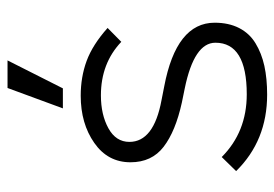

<svg xmlns="http://www.w3.org/2000/svg" viewBox="-132 -592 743 520"><g transform="rotate(-90 240.0 -331.5)"><path d="M244.1 20Q119.6 20 37.1 -64L75.2 -103Q143.1 -35.2 245.1 -35.2Q384.8 -35.2 384.8 -120.1Q384.8 -177.7 261.2 -203.1L223.1 -210.9Q145 -228 103 -260.3Q61 -292.5 61 -350.1Q61 -411.6 113.5 -448.2Q166 -484.9 241.2 -484.9Q292 -484.9 335.7 -468.8Q379.4 -452.6 424.8 -412.1L387.2 -375Q329.1 -430.2 242.2 -430.2Q189.9 -430.2 153.1 -409.9Q116.2 -389.6 116.2 -353Q116.2 -287.1 229 -266.1L266.1 -258.8Q439 -226.1 439 -122.1Q439 -84 424.6 -55.9Q410.2 -27.8 383.3 -11.5Q356.4 4.9 322 12.5Q287.6 20 244.1 20ZM207 -533.2 262.2 -683.1H336.9L261.2 -533.2Z"/></g></svg>

Font: Kreadon Light
Style: Regular
Weight: 300
Designer: kohakuno
Foundry: StudioGnu
Version: Version 1.000;Glyphs 3.1.2 (3151)